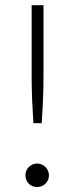

<svg xmlns="http://www.w3.org/2000/svg" viewBox="-20 -728 294 755"><path d="M151 -707.5V-421.5Q151 -399 150.5 -379Q150 -359 149.2 -338.2Q148.5 -317.5 147 -294.5Q145.5 -271.5 144 -243.5H111.5Q110 -271.5 108.5 -294.5Q107 -317.5 106.2 -338.2Q105.5 -359 105 -379Q104.5 -399 104.5 -421.5V-707.5ZM80 -38.5Q80 -48 83.5 -56.5Q87 -65 93.2 -71.2Q99.5 -77.5 107.8 -81.2Q116 -85 126 -85Q135.5 -85 144 -81.2Q152.5 -77.5 158.8 -71.2Q165 -65 168.8 -56.5Q172.5 -48 172.5 -38.5Q172.5 -28.5 168.8 -20.2Q165 -12 158.8 -5.8Q152.5 0.5 144 4Q135.5 7.5 126 7.5Q106.5 7.5 93.2 -5.8Q80 -19 80 -38.5Z"/></svg>

Font: Lato 2
Style: Regular
Weight: 300
Designer: Lukasz Dziedzic with Adam Twardoch and Botio Nikoltchev
Foundry: tyPoland Lukasz Dziedzic
Version: Version 2.015; 2015-08-06; http://www.latofonts.com/